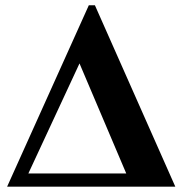

<svg xmlns="http://www.w3.org/2000/svg" viewBox="-20 -704 710 724"><path d="M641.1 0 337.9 -684.1H314.9L6.8 0ZM456.1 -49.8H86.9L279.8 -464.8Z"/></svg>

Font: Galatia SIL
Style: Bold
Weight: 700
Designer: Development by SIL's NRSI team
Version: Version 2.1